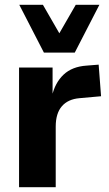

<svg xmlns="http://www.w3.org/2000/svg" viewBox="-20 -776 451 796"><path d="M59 0V-496H198V-376H195Q208 -433 243.5 -466.5Q279 -500 339 -504L389 -508L399 -377L310 -369Q262 -365 236.5 -335.5Q211 -306 211 -251V0ZM162 -558 60 -756H158L226 -638L294 -756H392L290 -558Z"/></svg>

Font: Nunito Sans 10pt SemiCondensed ExtraBold
Style: Regular
Weight: 800
Width: 4
Designer: Vernon Adams
Foundry: Vernon Adams
Version: Version 3.101;gftools[0.9.27]